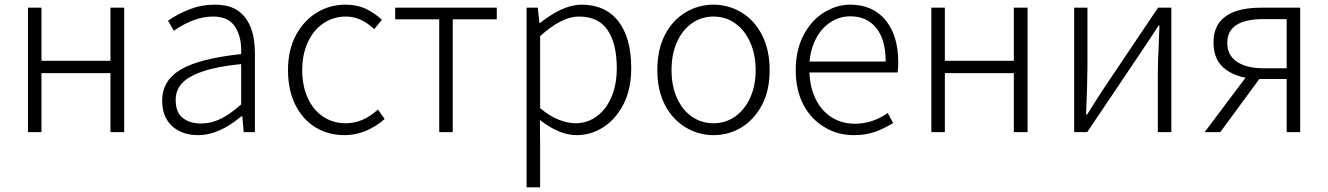

<svg xmlns="http://www.w3.org/2000/svg" viewBox="-20 -567 5700 824"><path d="M100 -534H158V-306H454V-534H513V0H454V-253H158V0H100Z M676 -135Q676 -222 756.5 -269Q837 -316 1015 -335Q1018 -407 989.5 -451.5Q961 -496 894 -496Q814 -496 726 -435L701 -478Q742 -507 793.5 -527Q845 -547 901 -547Q966 -547 1003 -520Q1074 -468 1074 -338V0H1026L1020 -68H1016Q920 13 831 13Q761 13 718.5 -26Q676 -65 676 -135ZM1015 -119V-292Q912 -282 849 -260Q788 -239 761 -209.5Q734 -180 734 -138Q734 -85 764 -61Q794 -37 843 -37Q886 -37 927 -57Q968 -77 1015 -119Z M1216 -266Q1216 -354 1251 -418Q1285 -480 1340.5 -513.5Q1396 -547 1463 -547Q1512 -547 1549.5 -529.5Q1587 -512 1619 -482L1586 -442Q1529 -496 1465 -496Q1411 -496 1368 -467Q1325 -438 1301 -385.5Q1277 -333 1277 -266Q1277 -199 1300.5 -147Q1324 -95 1366.5 -66.5Q1409 -38 1464 -38Q1538 -38 1602 -97L1631 -56Q1550 13 1459 13Q1389 13 1334 -20.5Q1279 -54 1247.5 -117Q1216 -180 1216 -266Z M1865 -484H1676V-534H2112V-484H1923V0H1865Z M2240 -534H2288L2295 -468H2297Q2397 -547 2475 -547Q2578 -547 2633.5 -476Q2689 -405 2689 -275Q2689 -185 2656 -120Q2623 -56 2570 -21.5Q2517 13 2454 13Q2381 13 2297 -52L2298 46V237H2240ZM2627 -274Q2627 -380 2587.5 -438Q2548 -496 2464 -496Q2391 -496 2298 -412V-103Q2338 -69 2377.5 -53.5Q2417 -38 2450 -38Q2501 -38 2541.5 -68Q2582 -98 2604.5 -151.5Q2627 -205 2627 -274Z M2923 -20Q2866 -54 2833.5 -117Q2801 -180 2801 -266Q2801 -355 2834 -418Q2866 -480 2921.5 -513.5Q2977 -547 3042 -547Q3107 -547 3162.5 -513.5Q3218 -480 3250.5 -416.5Q3283 -353 3283 -266Q3283 -178 3250 -116Q3217 -54 3162.5 -20.5Q3108 13 3042 13Q2979 13 2923 -20ZM3223 -266Q3223 -333 3199.5 -385.5Q3176 -438 3135 -467Q3094 -496 3042 -496Q2991 -496 2950 -467.5Q2909 -439 2885.5 -387Q2862 -335 2862 -266Q2862 -198 2885.5 -146Q2909 -94 2950 -66Q2991 -38 3042 -38Q3094 -38 3135 -67Q3176 -96 3199.5 -147.5Q3223 -199 3223 -266Z M3519 -21Q3461 -55 3428 -117.5Q3395 -180 3395 -266Q3395 -353 3429 -417Q3463 -481 3517 -514Q3571 -547 3629 -547Q3725 -547 3780 -481Q3835 -415 3835 -299Q3835 -271 3832 -256H3454Q3456 -192 3480.5 -142Q3505 -92 3548.5 -64Q3592 -36 3649 -36Q3724 -36 3790 -82L3813 -39Q3774 -15 3735 -1Q3696 13 3644 13Q3574 13 3519 -21ZM3629 -497Q3585 -497 3547 -473.5Q3509 -450 3484.5 -406Q3460 -362 3454 -303H3781Q3781 -397 3740.5 -447Q3700 -497 3629 -497Z M3977 -534H4035V-306H4331V-534H4390V0H4331V-253H4035V0H3977Z M4590 -534H4647V-277Q4647 -252 4645 -182L4641 -76H4646L4683 -135L4720 -192L4950 -534H5007V0H4949V-256Q4949 -301 4952 -353L4956 -457H4952Q4908 -389 4876 -342L4646 0H4590Z M5502 -228H5386Q5299 -228 5243.5 -266.5Q5188 -305 5188 -384Q5188 -438 5214 -472Q5263 -534 5390 -534H5560V0H5502ZM5502 -485H5403Q5247 -485 5247 -383Q5247 -330 5288.5 -302Q5330 -274 5403 -274H5502ZM5343 -257 5392 -238 5217 0H5150Z"/></svg>

Font: Merged Yaku Han JP Light
Style: Regular
Weight: 300
Designer: Ryoko NISHIZUKA 西塚涼子 (kana, bopomofo & ideographs); Paul D. Hunt (Latin, Greek & Cyrillic); Sandoll Communications 산돌커뮤니
Foundry: Adobe
Version: Version 2.004